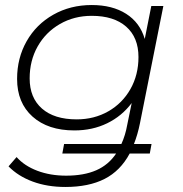

<svg xmlns="http://www.w3.org/2000/svg" viewBox="-20 -546 727 764"><path d="M513 27H583L576 65H496Q459 134 396 166Q333 198 240 198Q168 198 110 176.5Q52 155 14 116L46 79Q77 114 128.5 133.5Q180 153 243 153Q314 153 363 131.5Q412 110 442 65H228L235 27H463Q479 -8 486 -48L504 -136Q465 -84 406.5 -55.5Q348 -27 276 -27Q171 -27 109.5 -82Q48 -137 48 -232Q48 -315 86 -382Q124 -449 192 -487.5Q260 -526 345 -526Q427 -526 482 -491Q537 -456 556 -391L582 -522H630L537 -56Q528 -11 513 27ZM531 -319Q531 -397 482 -440Q433 -483 345 -483Q275 -483 218.5 -450.5Q162 -418 130 -361.5Q98 -305 98 -234Q98 -157 147 -114Q196 -71 285 -71Q355 -71 411 -103Q467 -135 499 -191.5Q531 -248 531 -319Z"/></svg>

Font: Montserrat Alternates Light
Style: Italic
Weight: 300
Italic angle: -11.3°
Designer: Julieta Ulanovsky
Foundry: Julieta Ulanovsky
Version: Version 7.200